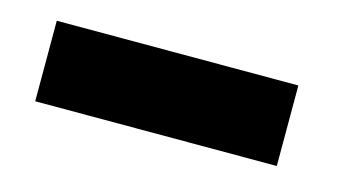

<svg xmlns="http://www.w3.org/2000/svg" viewBox="-33 -87 566 307"><g transform="rotate(15 250.0 66.5)"><path d="M33.2 0H433.1V133.3H33.2Z"/></g></svg>

Font: Malkor
Style: Bold
Weight: 700
Version: Version 1.3